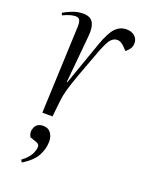

<svg xmlns="http://www.w3.org/2000/svg" viewBox="-147 -601 730 941"><g transform="rotate(20 217.5 -130.5)"><path d="M117 -459Q117 -481 111 -490.5Q105 -500 90 -500Q79 -500 63.5 -496Q48 -492 25 -481L20 -493Q39 -504 65.5 -514.5Q92 -525 121 -525Q159 -525 173 -500.5Q187 -476 182 -428L159 -182H162L242 -409Q265 -474 289 -499.5Q313 -525 347 -525Q373 -525 389.5 -511Q406 -497 406 -474Q406 -457 397.5 -444.5Q389 -432 377 -423L359 -442Q340 -461 322 -461Q305 -461 290.5 -446.5Q276 -432 256 -380Q223 -292 203 -237.5Q183 -183 173 -148Q163 -113 160 -83L151 0H98ZM87 264 79 252Q111 228 123 205.5Q135 183 135 164Q135 152 121 146L84 133Q71 109 82 84Q93 59 125 59Q151 59 164.5 77Q178 95 178 122Q178 159 159 195Q140 231 87 264Z"/></g></svg>

Font: Literata 72pt Light
Style: Italic
Weight: 300
Italic angle: -2°
Designer: Latin by Veronika Burian and Jose Scaglione. Greek by Irene Vlachou. Cyrillic by Vera Evstafieva
Foundry: TypeTogether
Version: Version 3.002